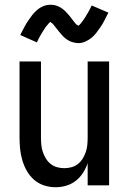

<svg xmlns="http://www.w3.org/2000/svg" viewBox="-20 -778 540 806"><path d="M213 8Q189 8 165.5 0.5Q142 -7 123.5 -23Q105 -39 93 -60Q81 -81 74 -104.5Q67 -128 64.5 -152Q62 -176 62 -200V-520H152V-200Q152 -185 153.5 -169.5Q155 -154 160 -139.5Q165 -125 173 -112Q181 -99 193 -89.5Q205 -80 220 -76Q235 -72 250 -72Q265 -72 280 -76Q295 -80 307 -89.5Q319 -99 327 -112Q335 -125 340 -139.5Q345 -154 346.5 -169.5Q348 -185 348 -200V-520H438V0H348V-93Q341 -72 328.5 -52.5Q316 -33 298 -19Q280 -5 258 1.5Q236 8 213 8ZM308 -597Q303 -597 298 -598Q293 -599 288.5 -600Q284 -601 279.5 -602.5Q275 -604 270.5 -606.5Q266 -609 262 -611.5Q258 -614 254.5 -617Q251 -620 247 -623.5Q243 -627 240 -631Q237 -635 233.5 -638.5Q230 -642 227.5 -645.5Q225 -649 222 -652.5Q219 -656 215.5 -660.5Q212 -665 208.5 -669.5Q205 -674 202.5 -677Q200 -680 195.5 -682.5Q191 -685 191 -689H194Q194 -688 191 -686Q188 -684 185.5 -681Q183 -678 181 -675.5Q179 -673 177.5 -671.5Q176 -670 174.5 -668Q173 -666 171.5 -664Q170 -662 168.5 -659.5Q167 -657 165.5 -654.5Q164 -652 162 -649.5Q160 -647 158.5 -644Q157 -641 155 -638Q153 -635 151 -631.5Q149 -628 147 -624.5Q145 -621 143 -617Q141 -613 139 -609Q137 -605 135 -600L65 -631Q74 -649 82 -664Q90 -679 98.5 -691.5Q107 -704 115 -714.5Q123 -725 135 -735.5Q147 -746 161.5 -752Q176 -758 192 -758Q197 -758 202 -757.5Q207 -757 211.5 -756Q216 -755 220.5 -753Q225 -751 229.5 -749Q234 -747 238 -744Q242 -741 245.5 -738.5Q249 -736 253 -732Q257 -728 260 -724.5Q263 -721 266.5 -717.5Q270 -714 272.5 -710.5Q275 -707 278 -703.5Q281 -700 284.5 -695Q288 -690 291.5 -686Q295 -682 297.5 -678.5Q300 -675 304.5 -673Q309 -671 309 -667H306Q306 -668 309 -670Q312 -672 314.5 -674.5Q317 -677 319 -679.5Q321 -682 322.5 -684Q324 -686 325.5 -688Q327 -690 328.5 -692Q330 -694 331.5 -696Q333 -698 334.5 -700.5Q336 -703 338 -706Q340 -709 341.5 -712Q343 -715 345 -718Q347 -721 349 -724.5Q351 -728 353 -731.5Q355 -735 357 -739Q359 -743 361 -747Q363 -751 365 -755L435 -725Q426 -707 418 -691.5Q410 -676 401.5 -664Q393 -652 385 -641Q377 -630 365 -620Q353 -610 338.5 -603.5Q324 -597 308 -597Z"/></svg>

Font: Iosevka Fixed Medium
Style: Regular
Weight: 500
Monospace: yes
Designer: Belleve Invis
Foundry: Belleve Invis
Version: Version 32.3.0